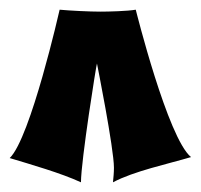

<svg xmlns="http://www.w3.org/2000/svg" viewBox="-20 -723 414 396"><path d="M374 -399C326 -438 260 -703 260 -703C243 -700 204 -699 187 -699C165 -699 124 -701 103 -703C103 -703 43 -438 0 -397C43 -384 106 -366 147 -347C147 -391 179 -592 180 -592C180 -592 215 -417 215 -377C215 -367 214 -357 213 -347C256 -370 327 -385 374 -399Z"/></svg>

Font: Spicy Rice
Style: Regular
Weight: 400
Designer: Astigmatic (AOETI)
Foundry: Astigmatic (AOETI)
Version: Version 1.000